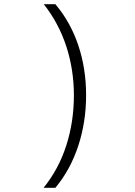

<svg xmlns="http://www.w3.org/2000/svg" viewBox="-20 -734 640 912"><path d="M389 -282Q389 -154 351.5 -40.5Q314 73 243 158H187Q259 69 295 -43.5Q331 -156 331 -281Q331 -403 295 -513.5Q259 -624 188 -714H243Q315 -629 352 -518.5Q389 -408 389 -282Z"/></svg>

Font: Noto Sans Mono UI Light
Style: Regular
Weight: 300
Monospace: yes
Designer: Monotype Design team
Foundry: Monotype Imaging Inc.
Version: Version 1.000